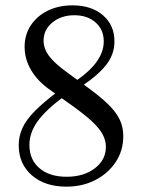

<svg xmlns="http://www.w3.org/2000/svg" viewBox="-20 -687 531 718"><path d="M228 11Q148 11 99 -31.5Q50 -74 50 -144Q50 -178 64 -208.5Q78 -239 110 -271.5Q142 -304 195 -344L220 -327Q150 -275 120 -232.5Q90 -190 90 -145Q90 -90 127.5 -58Q165 -26 229 -26Q293 -26 334.5 -57.5Q376 -89 376 -138Q376 -162 363.5 -185Q351 -208 323 -234Q295 -260 247 -294L167 -351Q121 -383 96.5 -424.5Q72 -466 72 -512Q72 -557 95 -592Q118 -627 158.5 -647Q199 -667 251 -667Q322 -667 365 -630Q408 -593 408 -532Q408 -486 379.5 -447.5Q351 -409 286 -365L262 -383Q317 -421 342.5 -457.5Q368 -494 368 -532Q368 -576 337.5 -603Q307 -630 258 -630Q209 -630 176 -603Q143 -576 143 -535Q143 -505 164 -477Q185 -449 234 -414L312 -357Q361 -321 389 -292.5Q417 -264 429 -237Q441 -210 441 -178Q441 -124 413 -81.5Q385 -39 337 -14Q289 11 228 11Z"/></svg>

Font: Baskervville
Style: Regular
Weight: 400
Designer: Alexis Faudot, Rémi Forte, Morgane Pierson, Rafael Ribas, Tanguy Vanlaeys, Rosalie Wagner, Thomas Huot-Marchand
Foundry: ANRT
Version: Version 1.100